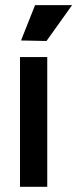

<svg xmlns="http://www.w3.org/2000/svg" viewBox="-20 -720 298 740"><path d="M57.1 -500H162.1V0H57.1ZM61 -564 115.2 -700.2H257.8L159.2 -562Z"/></svg>

Font: Apfel Grotezk Mittel
Style: Regular
Weight: 500
Designer: Luigi Gorlero
Foundry: © 2023, Luigi Gorlero & Collletttivo
Version: Version 2.000;Glyphs 3.2 (3217)